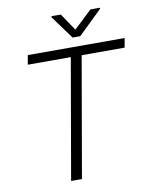

<svg xmlns="http://www.w3.org/2000/svg" viewBox="-96 -967 820 1038"><g transform="rotate(-10 314.0 -448.0)"><path d="M310.5 -895.5 259.3 -896 258.8 -889.6 351.6 -762.2H393.6L524.4 -889.2L524.9 -895.5L472.7 -895L374 -801.8ZM628.4 -710.9H96.7L87.4 -659.7H323.7L209 0H268.6L383.3 -659.7H619.1Z"/></g></svg>

Font: Roboto Light
Style: Italic
Weight: 300
Italic angle: -12°
Designer: Google
Version: Version 2.137; 2017